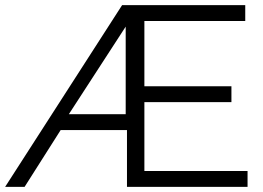

<svg xmlns="http://www.w3.org/2000/svg" viewBox="-46 -730 1027 750"><path d="M431 -710H912V-648H518V-393H858V-331H518V-62H921V0H450V-222H191L50 0H-26ZM445 -284V-626L223 -284Z"/></svg>

Font: Raleway
Style: Regular
Weight: 400
Designer: Matt McInerney, Pablo Impallari, Rodrigo Fuenzalida
Foundry: Matt McInerney, Pablo Impallari, Rodrigo Fuenzalida
Version: Version 4.101;RELEASE